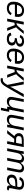

<svg xmlns="http://www.w3.org/2000/svg" viewBox="2643 -3221 786 6112"><g transform="rotate(90 3036.0 -165.0)"><path d="M507 -246H125Q123 -233 121 -190Q121 -56 251 -56Q298 -56 336.5 -79.5Q375 -103 397 -144L464 -113Q396 10 241 10Q143 10 88.5 -44.5Q34 -99 34 -198Q32 -345 111 -443Q190 -541 308 -538Q408 -538 463.5 -488Q519 -438 519 -346Q519 -294 507 -246ZM137 -313H430L432 -348Q432 -409 400.5 -441Q369 -473 310 -473Q244 -473 199.5 -431.5Q155 -390 137 -313Z M573 0 675 -528H763L718 -297Q751 -297 783 -319Q799 -331 823 -355Q843 -375 967 -528H1060L929 -370Q874 -304 848 -286L962 0H871L779 -243Q752 -233 705 -233L660 0Z M1215 10Q1047 10 1022 -114L1104 -136Q1124 -56 1221 -56Q1337 -56 1337 -154Q1337 -245 1188 -245L1202 -310Q1375 -310 1375 -405Q1375 -437 1351 -455Q1327 -473 1286 -473Q1198 -473 1175 -402L1095 -412Q1131 -538 1294 -538Q1371 -538 1418.5 -503.5Q1466 -469 1466 -412Q1466 -357 1424.5 -320Q1383 -283 1319 -275V-273Q1369 -268 1399.5 -234.5Q1430 -201 1430 -153Q1430 -78 1373 -34Q1316 10 1215 10Z M2000 -246H1618Q1616 -233 1614 -190Q1614 -56 1744 -56Q1791 -56 1829.5 -79.5Q1868 -103 1890 -144L1957 -113Q1889 10 1734 10Q1636 10 1581.5 -44.5Q1527 -99 1527 -198Q1525 -345 1604 -443Q1683 -541 1801 -538Q1901 -538 1956.5 -488Q2012 -438 2012 -346Q2012 -294 2000 -246ZM1630 -313H1923L1925 -348Q1925 -409 1893.5 -441Q1862 -473 1803 -473Q1737 -473 1692.5 -431.5Q1648 -390 1630 -313Z M2066 0 2168 -528H2256L2211 -297Q2244 -297 2276 -319Q2292 -331 2316 -355Q2336 -375 2460 -528H2553L2422 -370Q2367 -304 2341 -286L2455 0H2364L2272 -243Q2245 -233 2198 -233L2153 0Z M2529 208Q2492 208 2464 201L2479 135Q2499 139 2517 139Q2561 139 2597 109Q2633 79 2668 17L2682 -6L2576 -528H2665L2720 -236Q2725 -207 2733 -153Q2740 -112 2740 -96L2753 -122Q2757 -130 2974 -528H3071L2766 0Q2709 96 2678 132Q2614 208 2529 208Z M3137 -528H3225L3164 -213Q3155 -170 3155 -140Q3155 -59 3242 -59Q3305 -59 3351 -105.5Q3397 -152 3413 -232L3471 -528H3559L3468 -64H3540L3489 199H3409L3448 0H3375Q3375 -2 3380 -37L3389 -90H3388Q3347 -35 3307 -13Q3267 9 3209 9Q3137 9 3100.5 -26.5Q3064 -62 3064 -129Q3064 -159 3075 -209Z M3707 -528H3796L3734 -213Q3725 -170 3725 -140Q3725 -59 3813 -59Q3874 -59 3921 -106Q3968 -153 3984 -232L4041 -528H4129L4048 -113Q4039 -73 4029 0H3946Q3946 -2 3951 -37Q3956 -71 3960 -90H3958Q3919 -35 3878.5 -13Q3838 9 3780 9Q3708 9 3671.5 -26.5Q3635 -62 3635 -129Q3635 -163 3645 -209Z M4516 -224H4402L4227 0H4126L4314 -230Q4276 -241 4247 -279Q4218 -317 4218 -366Q4218 -528 4450 -528H4663L4561 0H4473ZM4528 -285 4563 -466H4453Q4377 -466 4344 -442Q4311 -418 4311 -365Q4311 -329 4335.5 -307Q4360 -285 4400 -285Z M5092 0H5005L5066 -310Q5078 -372 5078 -395Q5078 -470 4999 -470Q4942 -470 4900 -421.5Q4858 -373 4845 -295L4787 0H4700L4781 -416Q4788 -450 4800 -528H4883Q4883 -523 4877 -490L4869 -438H4871Q4906 -493 4941.5 -515.5Q4977 -538 5028 -538Q5087 -538 5121.5 -508.5Q5156 -479 5163 -424Q5204 -487 5242.5 -512.5Q5281 -538 5333 -538Q5399 -538 5434.5 -502Q5470 -466 5470 -399Q5470 -371 5459 -319L5397 0H5310L5371 -310Q5383 -372 5383 -395Q5383 -470 5304 -470Q5247 -470 5205 -422.5Q5163 -375 5150 -296Z M5969 5Q5882 5 5882 -70L5884 -101H5881Q5841 -41 5798 -15.5Q5755 10 5692 10Q5625 10 5581 -31Q5538 -71 5538 -136Q5538 -227 5603.5 -273Q5669 -319 5809 -321L5923 -322Q5932 -370 5932 -384Q5932 -471 5834 -471Q5777 -471 5747 -451Q5717 -431 5704 -387L5617 -401Q5639 -472 5692.5 -505Q5746 -538 5839 -538Q5923 -538 5971.5 -499Q6020 -460 6020 -394Q6020 -363 6011 -317L5974 -133Q5969 -106 5969 -90Q5969 -54 6009 -54Q6023 -54 6038 -58L6031 -3Q5997 5 5969 5ZM5898 -201 5911 -262 5814 -260Q5709 -256 5671 -226Q5632 -195 5632 -140Q5632 -103 5655.5 -80Q5679 -57 5717 -57Q5785 -57 5835 -99.5Q5885 -142 5898 -201Z"/></g></svg>

Font: Libra Sans
Style: Italic
Weight: 400
Italic angle: -12°
Foundry: Context Ltd
Version: Version 1.002